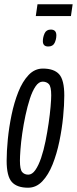

<svg xmlns="http://www.w3.org/2000/svg" viewBox="-20 -866 359 896"><path d="M111 10Q59 10 35 -17Q11 -44 11 -116Q11 -160 16.5 -216Q22 -272 34 -330Q46 -388 65.5 -437Q85 -486 113.5 -516Q142 -546 180 -546Q232 -546 256 -519.5Q280 -493 280 -420Q280 -376 274.5 -320Q269 -264 257 -206Q245 -148 225.5 -99Q206 -50 177.5 -20Q149 10 111 10ZM112 -51Q130 -51 145 -72.5Q160 -94 172 -129.5Q184 -165 192.5 -207.5Q201 -250 207 -291.5Q213 -333 216 -367.5Q219 -402 219 -421Q219 -462 208 -473.5Q197 -485 179 -485Q161 -485 146 -463Q131 -441 119.5 -405.5Q108 -370 99 -328Q90 -286 84 -244.5Q78 -203 75.5 -168.5Q73 -134 73 -116Q73 -75 83.5 -63Q94 -51 112 -51ZM205 -649Q180 -649 180 -674Q180 -692 188 -710Q196 -728 217 -728Q243 -728 243 -701Q243 -683 235 -666Q227 -649 205 -649ZM147 -791 155 -846H319L311 -791Z"/></svg>

Font: Georama ExtraCondensed
Style: Italic
Weight: 400
Width: 2
Italic angle: -9°
Designer: Jean-Baptiste Levee
Foundry: Production Type
Version: Version 1.000